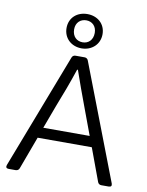

<svg xmlns="http://www.w3.org/2000/svg" viewBox="-92 -909 744 975"><g transform="rotate(10 280.0 -422.0)"><path d="M279.3 -667C331.1 -667 372.1 -703.1 372.1 -755.9C372.1 -809.6 331.1 -843.8 279.3 -843.8C226.6 -843.8 186.5 -809.6 186.5 -755.9C186.5 -703.1 226.6 -667 279.3 -667ZM279.3 -811.5C308.6 -811.5 332 -791 332 -755.9C332 -718.8 308.6 -698.2 279.3 -698.2C249 -698.2 225.6 -718.8 225.6 -755.9C225.6 -791 249 -811.5 279.3 -811.5ZM499 0H537.1C548.8 0 553.7 -5.9 549.8 -17.6L321.3 -612.3C318.4 -620.1 311.5 -625 302.7 -625H255.9C247.1 -625 240.2 -620.1 237.3 -612.3L8.8 -17.6C4.9 -5.9 9.8 0 21.5 0H57.6C66.4 0 73.2 -4.9 76.2 -12.7L138.7 -181.6H418L480.5 -12.7C483.4 -4.9 490.2 0 499 0ZM158.2 -236.3 202.1 -354.5C229.5 -423.8 252.9 -486.3 276.4 -556.6H280.3C304.7 -487.3 316.4 -453.1 353.5 -354.5L397.5 -236.3Z"/></g></svg>

Font: Ed Sans Neue Light
Style: Regular
Weight: 300
Designer: Stephen Hutchings
Version: Version 1.004;PS 001.004;hotconv 1.0.88;makeotf.lib2.5.64775